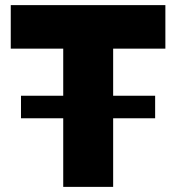

<svg xmlns="http://www.w3.org/2000/svg" viewBox="-20 -730 688 750"><path d="M626 -710V-540H422V-356H586V-268H422V0H227V-268H62V-356H227V-540H22V-710Z"/></svg>

Font: Raleway
Style: Heavy
Weight: 900
Designer: Matt McInerney, Pablo Impallari, Rodrigo Fuenzalida
Foundry: Matt McInerney, Pablo Impallari, Rodrigo Fuenzalida
Version: Version 2.001